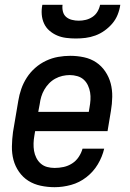

<svg xmlns="http://www.w3.org/2000/svg" viewBox="-20 -770 540 798"><path d="M207 8Q178 8 149.5 2Q121 -4 98 -18.5Q75 -33 59 -56Q43 -79 36 -105.5Q29 -132 29.5 -161.5Q30 -191 34 -221L56 -351Q60 -376 68.5 -400.5Q77 -425 91.5 -447.5Q106 -470 126.5 -488Q147 -506 171.5 -517.5Q196 -529 221.5 -533.5Q247 -538 272 -538Q301 -538 329 -532Q357 -526 379.5 -511Q402 -496 417.5 -473Q433 -450 440 -423.5Q447 -397 446.5 -367.5Q446 -338 441 -309L427 -225H126L123 -207Q120 -191 119.5 -174.5Q119 -158 121.5 -143Q124 -128 131 -114Q138 -100 149.5 -90Q161 -80 176 -76Q191 -72 207 -72Q226 -72 244.5 -76Q263 -80 279.5 -90.5Q296 -101 307 -117.5Q318 -134 323 -152H413Q405 -118 386.5 -87Q368 -56 339 -33.5Q310 -11 275.5 -1.5Q241 8 207 8ZM139 -305H349L352 -323Q355 -339 356 -355Q357 -371 354.5 -386Q352 -401 345.5 -415Q339 -429 328 -439Q317 -449 301.5 -453.5Q286 -458 270 -458Q270 -458 270 -458Q270 -458 270 -458Q255 -458 239.5 -454.5Q224 -451 209.5 -443Q195 -435 183.5 -423Q172 -411 164 -397Q156 -383 151.5 -368Q147 -353 145 -337ZM295 -610Q275 -610 255 -612.5Q235 -615 217.5 -622.5Q200 -630 185.5 -642.5Q171 -655 163 -672.5Q155 -690 153.5 -710Q152 -730 156 -750H240Q238 -736 241.5 -722Q245 -708 255 -699.5Q265 -691 279 -687.5Q293 -684 307 -684Q322 -684 336.5 -687.5Q351 -691 364 -699.5Q377 -708 385 -721.5Q393 -735 396 -750H480Q477 -729 469 -709Q461 -689 447 -672.5Q433 -656 415 -643Q397 -630 376.5 -622.5Q356 -615 335.5 -612.5Q315 -610 295 -610Z"/></svg>

Font: Iosevka Curly Medium Oblique
Style: Regular
Weight: 500
Italic angle: -9°
Monospace: yes
Designer: Belleve Invis
Foundry: Belleve Invis
Version: Version 11.1.0; ttfautohint (v1.8.3)